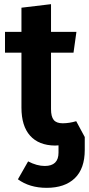

<svg xmlns="http://www.w3.org/2000/svg" viewBox="-20 -683 427 922"><path d="M346 -101 387 -25V37Q387 127 339 173Q291 219 204 219Q122 219 66 178L115 92Q157 114 195 114Q261 114 261 50V15Q256 16 244 16Q166 15 124.5 -31.5Q83 -78 83 -166V-430H4V-530H83V-646L225 -663V-530H347L333 -430H225V-159Q225 -123 238 -107Q251 -91 281 -91Q312 -91 346 -101Z"/></svg>

Font: Fira Sans SemiBold
Style: Regular
Weight: 600
Designer: bBox Type GmbH & Carrois Corporate GbR & Edenspiekermann AG
Foundry: bBox Type GmbH & Carrois Corporate GbR & Edenspiekermann AG
Version: Version 4.301;PS 004.301;hotconv 1.0.88;makeotf.lib2.5.64775